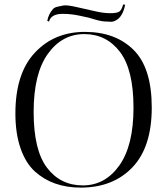

<svg xmlns="http://www.w3.org/2000/svg" viewBox="-20 -849 760 873"><path d="M50 -333Q50 -515 138.5 -609.5Q227 -704 366 -704Q505 -704 587.5 -622Q670 -540 670 -360Q670 -180 582 -88Q494 4 347 4Q220 4 139 -69Q97 -107 73.5 -174.5Q50 -242 50 -333ZM363 -694Q262 -694 197.5 -604Q133 -514 133 -340Q133 -166 194 -86Q255 -6 356.5 -6Q458 -6 522.5 -96.5Q587 -187 587 -359.5Q587 -532 525.5 -613Q464 -694 363 -694ZM265 -786Q212 -786 203 -751L195 -754Q200 -784 221 -808Q228 -816 244 -819L268 -824Q285 -827 330 -816.5Q375 -806 412 -798Q450 -789 482 -789Q514 -789 524 -797.5Q534 -806 540 -829L549 -827Q538 -773 508 -757Q496 -750 486 -750Q476 -750 466 -751Q443 -751 414.5 -759.5Q386 -768 384 -768.5Q382 -769 379.5 -769.5Q377 -770 340 -778Q303 -786 265 -786Z"/></svg>

Font: Italiana
Style: Regular
Weight: 400
Designer: Santiago Orozco
Foundry: Santiago Orozco
Version: Version 001.001